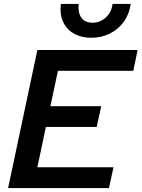

<svg xmlns="http://www.w3.org/2000/svg" viewBox="-20 -951 716 971"><path d="M169 -698H676L654 -593H273L235 -414H492L469 -309H212L169 -105H554L531 0H21ZM286 -904Q286 -913 288 -931H378Q377 -925 377 -913Q377 -877 395.5 -856.5Q414 -836 448 -836Q473 -836 495 -848Q517 -860 531.5 -881.5Q546 -903 549 -931H641Q634 -880 606.5 -841.5Q579 -803 536 -781.5Q493 -760 441 -760Q395 -760 359.5 -778Q324 -796 305 -829Q286 -862 286 -904Z"/></svg>

Font: Azeret Mono Medium
Style: Italic
Weight: 500
Italic angle: -12°
Designer: Martin Vácha
Foundry: Displaay
Version: Version 1.000; Glyphs 3.0.3, build 3074